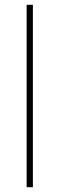

<svg xmlns="http://www.w3.org/2000/svg" viewBox="-20 -780 247 800"><path d="M117 0V-760H91V0Z"/></svg>

Font: Noto Sans Arabic UI Th
Style: Regular
Weight: 100
Designer: Monotype Design Team, Nadine Chahine and Nizar Qandah
Foundry: Monotype Imaging Inc.
Version: Version 2.010